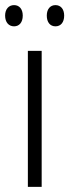

<svg xmlns="http://www.w3.org/2000/svg" viewBox="-35 -731 271 751"><path d="M-15 -670C-15 -644 -1 -628 20 -628C40 -628 54 -643 54 -670C54 -696 40 -711 20 -711C-1 -711 -15 -695 -15 -670ZM148 -670C148 -644 161 -628 182 -628C203 -628 216 -644 216 -670C216 -696 202 -711 182 -711C162 -711 148 -696 148 -670ZM128 0V-532H74V0Z"/></svg>

Font: Noto Sans Arabic Cond Light
Style: Regular
Weight: 300
Width: 3
Designer: Monotype Design Team, Nadine Chahine, Nizar Qandah and Khaled Hosny
Foundry: Monotype Imaging Inc.
Version: Version 2.012